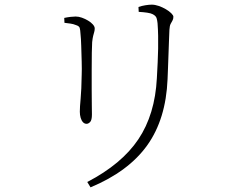

<svg xmlns="http://www.w3.org/2000/svg" viewBox="-20 -754 1040 825"><path d="M355 28Q503 -49 574.5 -155.5Q646 -262 654 -418Q656 -454 657.5 -485.5Q659 -517 659.5 -545Q660 -573 659.5 -600Q659 -627 657 -654Q656 -665 653 -675.5Q650 -686 636 -693Q629 -697 612.5 -699.5Q596 -702 576 -703L575 -724Q589 -729 605 -731.5Q621 -734 632 -734Q646 -734 662 -728.5Q678 -723 692.5 -714.5Q707 -706 716 -697Q725 -688 725 -682Q725 -672 721 -665.5Q717 -659 713 -651Q709 -643 708 -626Q707 -604 706 -576.5Q705 -549 704 -520.5Q703 -492 702 -464.5Q701 -437 700 -414Q693 -242 612.5 -129.5Q532 -17 369 51ZM352 -222Q343 -222 336.5 -229Q330 -236 326.5 -248Q323 -260 323 -274Q323 -294 326.5 -330.5Q330 -367 331 -432Q332 -455 331 -489.5Q330 -524 329 -557Q328 -590 326 -607Q325 -626 322.5 -634Q320 -642 307 -646Q295 -651 283.5 -652.5Q272 -654 257 -656L256 -677Q270 -680 283 -681.5Q296 -683 305 -683Q318 -683 332 -678Q346 -673 358.5 -665.5Q371 -658 379 -649Q387 -640 387 -632Q387 -624 385 -617Q383 -610 380.5 -600.5Q378 -591 376 -573Q375 -560 374.5 -527.5Q374 -495 374 -453.5Q374 -412 374 -371.5Q374 -331 374.5 -301Q375 -271 375 -262Q375 -238 367.5 -230Q360 -222 352 -222Z"/></svg>

Font: Noto Serif JP ExtraLight
Style: Regular
Weight: 200
Designer: Ryoko NISHIZUKA  (kana & ideographs); Frank Grießhammer (Latin, Greek & Cyrillic); Wenlong ZHANG  (bopomofo); Sandoll Co
Foundry: Adobe
Version: Version 2.002-H1;hotconv 1.1.0;makeotfexe 2.6.0